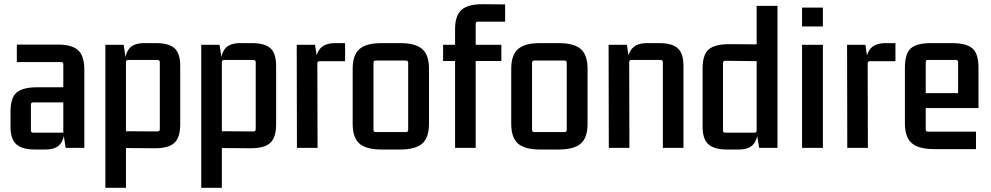

<svg xmlns="http://www.w3.org/2000/svg" viewBox="-20 -703 4713 913"><path d="M196 8H146Q86 8 58 -16.5Q30 -41 30 -101V-173Q30 -238 59 -263Q88 -288 157 -288H293V-216H138Q127 -216 127 -206V-83Q127 -72 138 -72H281V-398Q281 -408 270 -408H60V-491H250Q320 -492 350.5 -465Q381 -438 381 -371V0H292L281 -72L287 -91Q287 -43 266 -17.5Q245 8 196 8Z M579 190H481V-490H568L579 -418L574 -399Q574 -448 595.5 -473Q617 -498 666 -498H721Q782 -498 809.5 -474Q837 -450 837 -389V-112Q837 -48 808 -22.5Q779 3 710 2L579 1ZM579 -407V-67L568 -79L729 -78Q740 -78 740 -89V-407Q740 -418 729 -418H590Q579 -418 579 -407Z M1035 190H937V-490H1024L1035 -418L1030 -399Q1030 -448 1051.5 -473Q1073 -498 1122 -498H1177Q1238 -498 1265.5 -474Q1293 -450 1293 -389V-112Q1293 -48 1264 -22.5Q1235 3 1166 2L1035 1ZM1035 -407V-67L1024 -79L1185 -78Q1196 -78 1196 -89V-407Q1196 -418 1185 -418H1046Q1035 -418 1035 -407Z M1575 -498H1621V-412H1500Q1489 -412 1489 -402L1490 0H1392L1391 -490H1478L1489 -418L1481 -399Q1481 -448 1503.5 -473Q1526 -498 1575 -498Z M1910 -415H1767Q1756 -415 1756 -404V-86Q1756 -75 1767 -75H1910Q1921 -75 1921 -86V-404Q1921 -415 1910 -415ZM1657 -115V-375Q1657 -442 1689.5 -470Q1722 -498 1795 -498H1882Q1955 -498 1987.5 -470Q2020 -442 2020 -375V-115Q2020 -48 1987.5 -20Q1955 8 1882 8H1795Q1722 8 1689.5 -20Q1657 -48 1657 -115Z M2382 -600H2253Q2242 -600 2242 -589V-475L2227 -490H2364V-413H2227L2242 -429V0H2144V-429L2159 -413H2087V-490H2159L2144 -475V-563Q2144 -630 2175 -656.5Q2206 -683 2274 -683L2382 -682Z M2664 -415H2521Q2510 -415 2510 -404V-86Q2510 -75 2521 -75H2664Q2675 -75 2675 -86V-404Q2675 -415 2664 -415ZM2411 -115V-375Q2411 -442 2443.5 -470Q2476 -498 2549 -498H2636Q2709 -498 2741.5 -470Q2774 -442 2774 -375V-115Q2774 -48 2741.5 -20Q2709 8 2636 8H2549Q2476 8 2443.5 -20Q2411 -48 2411 -115Z M3058 -498H3114Q3175 -498 3202.5 -474Q3230 -450 3230 -389V0H3132V-407Q3132 -418 3121 -418H2983Q2972 -418 2972 -407L2973 0H2875L2874 -490H2961L2972 -418L2964 -399Q2964 -448 2986.5 -473Q3009 -498 3058 -498Z M3578 -675H3677V0H3590L3578 -72L3584 -91Q3584 -43 3563 -17.5Q3542 8 3492 8H3437Q3377 8 3349 -16.5Q3321 -41 3321 -101V-378Q3321 -443 3350 -468Q3379 -493 3448 -493L3578 -492ZM3578 -83V-424L3590 -412L3429 -414Q3418 -414 3418 -403V-83Q3418 -72 3429 -72H3568Q3578 -72 3578 -83Z M3893 0H3794V-490H3893ZM3893 -577H3794V-667H3893Z M4192 -498H4238V-412H4117Q4106 -412 4106 -402L4107 0H4009L4008 -490H4095L4106 -418L4098 -399Q4098 -448 4120.5 -473Q4143 -498 4192 -498Z M4621 6H4421Q4348 6 4315.5 -22.5Q4283 -51 4283 -117V-380Q4283 -448 4311 -473Q4339 -498 4408 -498H4506Q4575 -498 4604 -473Q4633 -448 4633 -380V-189H4370V-260H4536V-407Q4536 -418 4525 -418H4392Q4382 -418 4382 -407V-88Q4382 -77 4392 -77H4621Z"/></svg>

Font: Gemunu Libre ExtraLight SemiBold
Style: Regular
Weight: 600
Version: Version 1.100